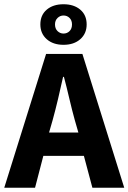

<svg xmlns="http://www.w3.org/2000/svg" viewBox="-26 -884 605 904"><path d="M409 0 369 -150H178L139 0H-6L191 -630H362L559 0ZM205 -260H343L326 -319Q313 -366 300.5 -419.5Q288 -473 275 -522H271Q260 -472 247.5 -419Q235 -366 222 -319ZM273 -673Q224 -673 194 -699.5Q164 -726 164 -769Q164 -813 194 -838.5Q224 -864 273 -864Q322 -864 352 -838.5Q382 -813 382 -769Q382 -726 352 -699.5Q322 -673 273 -673ZM273 -726Q290 -726 301.5 -737.5Q313 -749 313 -769Q313 -788 301.5 -799.5Q290 -811 273 -811Q257 -811 245 -799.5Q233 -788 233 -769Q233 -749 245 -737.5Q257 -726 273 -726Z"/></svg>

Font: Narnoor ExtraBold
Style: Regular
Weight: 800
Designer: S. Sridhar Murthy
Foundry: SIL International
Version: Version 3.000